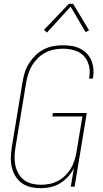

<svg xmlns="http://www.w3.org/2000/svg" viewBox="-20 -981 540 1009"><path d="M194 8Q167 8 141 2Q115 -4 94.5 -19Q74 -34 61 -55.5Q48 -77 42 -102Q36 -127 37 -154Q38 -181 42 -208L99 -553Q103 -578 111 -602.5Q119 -627 133.5 -649.5Q148 -672 167.5 -691Q187 -710 211 -722Q235 -734 260 -738.5Q285 -743 310 -743Q334 -743 357 -739.5Q380 -736 400 -726Q420 -716 435.5 -700.5Q451 -685 459.5 -664.5Q468 -644 470.5 -621Q473 -598 469 -575Q469 -573 468.5 -571.5Q468 -570 468 -568H448Q449 -570 449 -571.5Q449 -573 449 -574Q453 -595 451 -615.5Q449 -636 441.5 -654Q434 -672 420.5 -686.5Q407 -701 389.5 -709.5Q372 -718 351.5 -721.5Q331 -725 310 -725Q288 -725 264.5 -720.5Q241 -716 219.5 -705Q198 -694 180 -676.5Q162 -659 149.5 -638.5Q137 -618 129.5 -595.5Q122 -573 118 -550L61 -205Q57 -181 56.5 -157Q56 -133 61 -110.5Q66 -88 77.5 -68Q89 -48 107 -34.5Q125 -21 148 -15.5Q171 -10 195 -10Q217 -10 240 -14.5Q263 -19 284 -30Q305 -41 322.5 -58Q340 -75 352 -95Q364 -115 371 -137Q378 -159 382 -182L413 -369H255L258 -387H436L372 0H352L368 -96Q355 -72 336.5 -51.5Q318 -31 294.5 -17Q271 -3 245 2.5Q219 8 194 8ZM227 -810 211 -824 342 -961H364L448 -822L430 -812L351 -946Z"/></svg>

Font: Iosevka Curly Thin Oblique
Style: Regular
Weight: 100
Italic angle: -9°
Monospace: yes
Designer: Belleve Invis
Foundry: Belleve Invis
Version: Version 11.1.0; ttfautohint (v1.8.3)